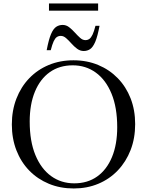

<svg xmlns="http://www.w3.org/2000/svg" viewBox="-20 -1056 832 1086"><path d="M395.5 -715Q471.5 -715 535.2 -688.5Q599 -662 646 -613.8Q693 -565.5 718.8 -499.5Q744.5 -433.5 744.5 -354Q744.5 -274 718.8 -207.5Q693 -141 646.2 -92Q599.5 -43 536 -16.5Q472.5 10 397 10Q320.5 10 256.5 -16.5Q192.5 -43 145.5 -91.2Q98.5 -139.5 72.8 -205.8Q47 -272 47 -352Q47 -431.5 72.8 -498Q98.5 -564.5 145.2 -613.2Q192 -662 255.8 -688.5Q319.5 -715 395.5 -715ZM400 -19Q475.5 -19 529.8 -57.8Q584 -96.5 613.5 -167.8Q643 -239 643 -336.5Q643 -448 610.8 -526.2Q578.5 -604.5 521.8 -645.5Q465 -686.5 391.5 -686.5Q316 -686.5 261.5 -647.8Q207 -609 177.5 -537.5Q148 -466 148 -368.5Q148 -257 180.2 -179Q212.5 -101 269.2 -60Q326 -19 400 -19ZM543 -910Q532 -850.5 518.8 -819.5Q505.5 -788.5 489.5 -778Q473.5 -767.5 453.5 -767.5Q433.5 -767.5 416.2 -780.2Q399 -793 383.8 -810.2Q368.5 -827.5 354 -840.2Q339.5 -853 324 -853Q311 -853 301.2 -846.2Q291.5 -839.5 283.5 -822.2Q275.5 -805 267 -772H244Q255.5 -832.5 268.5 -863Q281.5 -893.5 297.8 -904.2Q314 -915 334.5 -915Q354.5 -915 371.2 -902Q388 -889 403.2 -872Q418.5 -855 433 -842Q447.5 -829 463 -829Q476 -829 485.5 -835.8Q495 -842.5 503.5 -860.2Q512 -878 520 -910ZM257 -995.5V-1036.5H535V-995.5Z"/></svg>

Font: Newsreader 60pt
Style: Regular
Weight: 400
Designer: Hugues Gentile
Foundry: Production Type
Version: Version 1.003